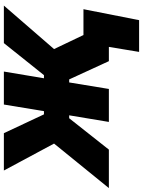

<svg xmlns="http://www.w3.org/2000/svg" viewBox="76 -688 739 992"><g transform="rotate(-90 446.0 -192.5)"><path d="M-30.3 0 199.7 -283.2 60.5 -542.5H253.4L350.6 -335.4H367.2L401.4 -542.5H571.8L537.1 -335.4H553.2L718.8 -542.5H912.6L688 -283.2L823.2 0H625.5L531.2 -205.1H515.6L481.9 0H311.5L345.7 -205.1H330.6L168.5 0ZM673.3 156.2 699.2 0H654.8L676.8 -131.3H894L837.4 156.2Z"/></g></svg>

Font: Inter 16pt ExtraBold
Style: Italic
Weight: 800
Italic angle: -9.3988°
Version: Version 4.001;git-66647c0bb